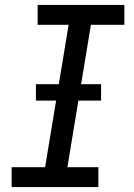

<svg xmlns="http://www.w3.org/2000/svg" viewBox="-20 -755 540 775"><path d="M377 0H27V-80H162L257 -655H132V-735H482V-655H347L252 -80H377ZM388 -349H125V-415H388Z"/></svg>

Font: Iosevka Medium
Style: Italic
Weight: 500
Italic angle: -9°
Monospace: yes
Designer: Belleve Invis
Foundry: Belleve Invis
Version: Version 32.5.0; ttfautohint (v1.8.4)